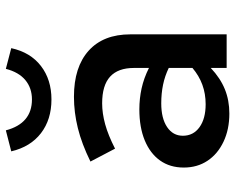

<svg xmlns="http://www.w3.org/2000/svg" viewBox="-92 -684 785 640"><g transform="rotate(-90 300.0 -363.5)"><path d="M242 9Q189 9 148 -10.5Q107 -30 84.5 -64Q62 -98 62 -143Q62 -189 85.5 -222Q109 -255 152.5 -273Q196 -291 256 -291Q292 -291 326 -283.5Q360 -276 394 -259V-309Q394 -362 365 -388.5Q336 -415 276 -415Q243 -415 206.5 -405Q170 -395 125 -372L82 -454Q141 -483 193.5 -496Q246 -509 298 -509Q397 -509 451.5 -460Q506 -411 506 -321V0H394V-53Q360 -21 323 -6Q286 9 242 9ZM168 -146Q168 -111 196.5 -90.5Q225 -70 273 -70Q308 -70 338 -81Q368 -92 394 -114V-193Q367 -206 338 -212Q309 -218 276 -218Q226 -218 197 -198.5Q168 -179 168 -146ZM289 -584Q222 -584 176.5 -619Q131 -654 116 -718L186 -736Q209 -649 289 -649Q327 -649 353.5 -671Q380 -693 391 -736L460 -718Q446 -654 400.5 -619Q355 -584 289 -584Z"/></g></svg>

Font: Red Hat Mono SemiBold
Style: Regular
Weight: 600
Monospace: yes
Designer: Pentagram, MCKL
Foundry: Pentagram, MCKL
Version: Version 1.023